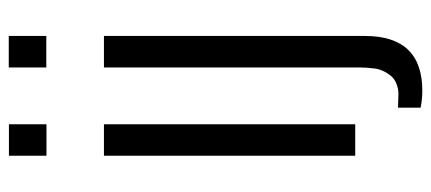

<svg xmlns="http://www.w3.org/2000/svg" viewBox="-298 -549 1003 447"><g transform="rotate(-90 203.5 -325.5)"><path d="M250.5 83Q265.1 64.5 267.6 44.9Q270 24.9 270 8.8V-585H343.3V22.5Q343.3 156.2 215.8 156.2Q196.3 156.2 176.3 152.3V99.6Q198.2 100.6 209 100.6Q219.7 100.6 231.4 96.2Q243.2 91.8 250.5 83ZM270 -719.2V-806.6H343.3V-719.2ZM64.5 0V-585H137.7V0ZM64.5 -718.8V-806.2H137.7V-718.8Z"/></g></svg>

Font: Oswald-Light
Style: Light
Weight: 300
Designer: vernon adams
Foundry: vernon adams
Version: Version ; ttfautohint (v0.92.18-e454-dirty) -l 8 -r 50 -G 20